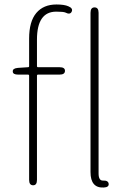

<svg xmlns="http://www.w3.org/2000/svg" viewBox="-20 -827 573 857"><path d="M384 -59V-770Q384 -794 402 -794Q420 -794 420 -770V-53Q420 -20 440 -21Q463 -22 465 -7Q467 9 443 10Q384 13 384 -59ZM128 0Q110 0 110 -24V-489Q110 -494 105 -494H61Q37 -494 37 -508Q36 -522 60 -524L105 -527Q110 -527 110 -532V-655Q110 -731 142 -769Q174 -807 232 -807Q267 -807 285 -799Q307 -790 300 -775Q293 -760 272 -771Q263 -775 231 -775Q145 -775 145 -650V-532Q145 -527 150 -527H246Q270 -527 270 -511Q270 -494 246 -494H150Q145 -494 145 -489V-24Q145 0 128 0Z"/></svg>

Font: Resource Han Rounded KR ExtraLight
Style: Regular
Weight: 250
Designer: Cyano Hao (round all glyphs); Ryoko NISHIZUKA 西塚涼子 (kana, bopomofo & ideographs); Paul D. Hunt (Latin, Greek & Cyrillic)
Foundry: Cyano Hao
Version: 0.990